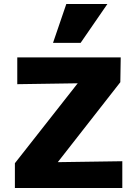

<svg xmlns="http://www.w3.org/2000/svg" viewBox="-20 -947 683 967"><path d="M55 0V-125L459 -639L539 -530L67 -523V-658H588L586 -533L184 -19L113 -128L596 -135V0ZM247 -731 314 -927H521L386 -731Z"/></svg>

Font: Ysabeau Infant Black
Style: Regular
Weight: 900
Designer: Christian Thalmann (Catharsis Fonts)
Version: Version 2.001;gftools[0.9.30]; featfreeze: ss01,ss02,lnum